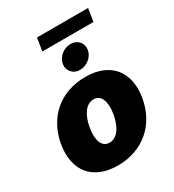

<svg xmlns="http://www.w3.org/2000/svg" viewBox="-214 -1027 1053 1160"><g transform="rotate(-30 312.5 -447.5)"><path d="M29.8 -271.3Q40.5 -335.2 68.4 -387.1Q96.2 -438.9 138.7 -475.7Q181.1 -512.4 237 -532.5Q293 -552.6 359.4 -552.6Q425.8 -552.6 474.8 -532.1Q523.8 -511.7 554 -474.8Q584.2 -437.9 594.8 -386Q605.5 -334.2 595.2 -271.3Q584.5 -208.1 556.5 -156.1Q528.4 -104 485.8 -67.3Q443.2 -30.5 387.4 -10.3Q331.7 9.9 265.6 9.9Q199.2 9.9 150 -10.5Q100.9 -30.9 70.8 -67.8Q40.8 -104.8 30.2 -156.6Q19.5 -208.5 29.8 -271.3ZM289.8 -134.9Q308.9 -134.9 325.8 -144.4Q342.7 -153.8 356.2 -171.7Q369.7 -189.6 379.6 -215.2Q389.6 -240.8 394.9 -272.7Q400.2 -304.7 398.6 -330.3Q397 -355.8 389.4 -373.8Q381.7 -391.7 368.1 -401.1Q354.4 -410.5 335.2 -410.5Q316.1 -410.5 299.2 -401.1Q282.3 -391.7 268.8 -373.8Q255.3 -355.8 245.4 -330.3Q235.4 -304.7 230.1 -272.7Q224.8 -240.8 226.2 -215.2Q227.6 -189.6 235.3 -171.7Q242.9 -153.8 256.7 -144.4Q270.6 -134.9 289.8 -134.9ZM226.6 -904.8H583.1L568.9 -815.3H212.4ZM281.6 -687.1Q284.8 -704.9 294 -720Q303.3 -735.1 316.8 -746.1Q330.3 -757.1 346.9 -763.3Q363.6 -769.5 381.4 -769.5Q417.6 -769.5 438.9 -745.7Q459.9 -722.3 454.9 -687.1Q452.4 -669.7 443.2 -654.7Q433.9 -639.6 420.1 -628.6Q406.2 -617.5 389.6 -611.2Q372.9 -604.8 355.5 -604.8Q319.2 -604.8 297.9 -629.3Q275.9 -654.8 281.6 -687.1Z"/></g></svg>

Font: Inter P Black
Style: Italic
Weight: 900
Italic angle: -9.40001°
Designer: Rasmus Andersson
Foundry: rsms
Version: Version 3.018;git-588b23468